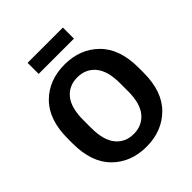

<svg xmlns="http://www.w3.org/2000/svg" viewBox="-243 -1053 1222 1222"><g transform="rotate(-45 367.5 -442.5)"><path d="M48.6 -333.3Q48.6 -163.3 137.6 -74.5Q226.6 14.4 366.9 14.4Q507.1 14.4 596.9 -74.5Q686.8 -163.3 686.8 -333.3V-377.7Q686.8 -547.6 596.9 -636.5Q507.1 -725.3 366.9 -725.3Q226.6 -725.3 137.6 -636.5Q48.6 -547.6 48.6 -377.7ZM202.1 -319.6V-391.1Q202.1 -502 246.8 -556Q291.5 -610.1 366.9 -610.1Q442.6 -610.1 488 -556Q533.4 -502 533.4 -391.1V-319.6Q533.4 -209 488 -154.8Q442.6 -100.6 366.9 -100.6Q291.5 -100.6 246.8 -154.8Q202.1 -209 202.1 -319.6ZM209 -799.3H526.4V-898.9H209Z"/></g></svg>

Font: Roboto Flex
Style: Regular
Weight: 400
Designer: Berlow after Robertson
Foundry: Google
Version: Version 3.200;gftools[0.9.32]